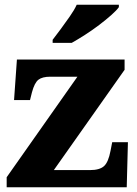

<svg xmlns="http://www.w3.org/2000/svg" viewBox="-20 -786 576 806"><path d="M8 0V-42L305 -464H191Q158 -464 141.5 -451.5Q125 -439 114 -398L106 -366H39L51 -536H503V-493L206 -72H358Q398 -72 416.5 -88.5Q435 -105 444 -153L451 -189H517L512 0ZM201 -619Q216 -638 235 -664Q254 -690 273 -717Q292 -744 302 -766H479V-756Q470 -743 447.5 -723Q425 -703 396 -681Q367 -659 336.5 -639.5Q306 -620 281 -606H201Z"/></svg>

Font: Noto Serif Khmer ExtraBold
Style: Regular
Weight: 800
Version: Version 2.003